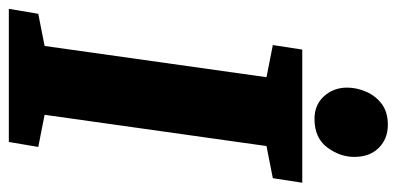

<svg xmlns="http://www.w3.org/2000/svg" viewBox="-260 -630 877 424"><g transform="rotate(90 178.0 -418.5)"><path d="M-14 0 -3 -65 68 -79 137 -569 66 -583 76 -648H370L360 -583L289 -569L220 -79L291 -65L280 0ZM229 -675Q198 -675 179 -696Q160 -717 160 -747Q160 -768 169 -789Q178 -810 196 -823.5Q214 -837 242 -837Q273 -837 293 -817Q313 -797 313 -763Q313 -731 292 -703Q271 -675 229 -675Z"/></g></svg>

Font: Faustina Light ExtraBold
Style: Italic
Weight: 800
Italic angle: -8°
Version: Version 1.200